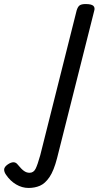

<svg xmlns="http://www.w3.org/2000/svg" viewBox="-232 -535 531 949"><path d="M-91 394Q-123 394 -152.5 376.5Q-182 359 -202 329Q-212 315 -211.5 302.5Q-211 290 -194 278Q-178 267 -165.5 267Q-153 267 -144 279Q-127 300 -114 309.5Q-101 319 -86 319Q-66 319 -56 299Q-46 279 -33 232L147 -484Q153 -503 162.5 -509Q172 -515 191 -515Q220 -515 229.5 -506Q239 -497 233 -479L50 247Q34 309 12.5 340.5Q-9 372 -34.5 383Q-60 394 -91 394Z"/></svg>

Font: Playwrite IS
Style: Regular
Weight: 400
Designer: Veronika Burian, José Scaglione
Foundry: TypeTogether
Version: Version 1.002